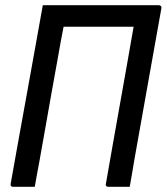

<svg xmlns="http://www.w3.org/2000/svg" viewBox="-20 -720 642 740"><path d="M114 0Q93 0 72 0Q51 0 30 0Q25 0 22.5 -3Q20 -6 21 -11Q36 -95 51.5 -181.5Q67 -268 83 -355.5Q99 -443 114.5 -530Q130 -617 145 -700L240 -656L229 -637Q222 -601 214.5 -562Q207 -523 201 -486Q189 -422 178 -358.5Q167 -295 155.5 -231Q144 -167 132 -99Q127 -73 122.5 -48Q118 -23 114 0ZM480 0Q458 0 438 0Q418 0 397 0Q394 0 391.5 -1.5Q389 -3 388 -5.5Q387 -8 388 -11Q401 -86 414.5 -162Q428 -238 441.5 -314Q455 -390 468.5 -466Q482 -542 495 -617H209Q186 -617 171.5 -626.5Q157 -636 150.5 -654.5Q144 -673 145 -700H592Q595 -700 597.5 -698.5Q600 -697 601.5 -694.5Q603 -692 602 -688Q589 -615 576 -542.5Q563 -470 550 -397Q537 -324 524 -251Q511 -178 498 -105Q494 -78 489 -51.5Q484 -25 480 0Z"/></svg>

Font: Rec Mono Linear
Style: Italic
Weight: 400
Italic angle: -10°
Monospace: yes
Version: Version 1.085; ttfautohint (v1.8.4.7-5d5b)